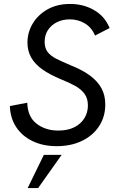

<svg xmlns="http://www.w3.org/2000/svg" viewBox="-20 -729 604 972"><path d="M267 11Q198 11 145 -14.5Q92 -40 62 -85.5Q32 -131 30 -192L118 -209Q120 -138 165 -103Q210 -68 275 -68Q323 -68 356.5 -85Q390 -102 407.5 -131Q425 -160 425 -195Q425 -231 407.5 -254.5Q390 -278 360 -294.5Q330 -311 290 -327Q232 -351 194 -378Q156 -405 137.5 -438.5Q119 -472 119 -513Q119 -565 145.5 -609.5Q172 -654 220.5 -681.5Q269 -709 335 -709Q403 -709 457 -677.5Q511 -646 535 -587L461 -549Q444 -590 409.5 -610.5Q375 -631 334 -631Q297 -631 268 -616.5Q239 -602 222.5 -576.5Q206 -551 206 -517Q206 -486 221 -466Q236 -446 266 -431Q296 -416 339 -398Q397 -375 435.5 -346.5Q474 -318 493.5 -282.5Q513 -247 513 -200Q513 -138 481.5 -90Q450 -42 394.5 -15.5Q339 11 267 11ZM120 223 202 55H292L173 223Z"/></svg>

Font: Hanken Grotesk
Style: Italic
Weight: 400
Italic angle: -8°
Designer: Alfredo Marco Pradil
Foundry: Hanken Design Co.
Version: Version 3.013